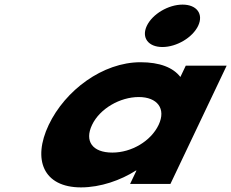

<svg xmlns="http://www.w3.org/2000/svg" viewBox="-20 -798 1003 833"><path d="M772.1 -778C710.4 -778 641.3 -737 617 -686C592.8 -635 622.9 -594 684.6 -594C746.3 -594 815.4 -635 839.7 -686C863.9 -737 833.8 -778 772.1 -778ZM191.3 -256C262.6 -406 425.6 -528 589.7 -528C673.2 -528 731.2 -505 762.6 -464L785.9 -513H963.3L719.4 0H544.4L572 -58H569.5C503.6 -16 416.3 15 331.6 15C167.5 15 120 -106 191.3 -256ZM379.3 -256C346 -186 380.4 -136 467.5 -136C551 -136 634.8 -186 668.1 -256C701.9 -327 661.9 -377 582.1 -377C501 -377 413.1 -327 379.3 -256Z"/></svg>

Font: Hussar
Style: BdSuprExtOblFive
Weight: 700
Foundry: Cannot Into Space Fonts
Version: Version 2.00